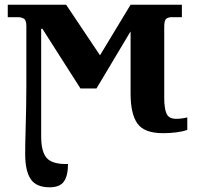

<svg xmlns="http://www.w3.org/2000/svg" viewBox="-20 -556 842 816"><path d="M191 240Q133 240 110 204.5Q87 169 87 99Q87 59 88.5 8Q90 -43 91 -94Q92 -145 92 -186V-445Q92 -471 81 -477Q70 -483 57 -483H13V-536H261L405 -321L535 -536H753V-483H709Q696 -483 687 -476.5Q678 -470 678 -442V-141Q678 -96 687.5 -73.5Q697 -51 729 -51Q751 -51 776 -57V-4Q757 3 729.5 6.5Q702 10 673 10Q593 10 564 -31Q535 -72 535 -158V-421H534L390 -180H322L160 -434H155V24Q155 91 180 117Q205 143 269 141Q269 191 251.5 215.5Q234 240 191 240Z"/></svg>

Font: NotoSerif-Bold
Style: Regular
Weight: 700
Designer: Monotype Design Team
Foundry: Monotype Imaging Inc.
Version: Version 2.007; ttfautohint (v1.8) -l 8 -r 50 -G 200 -x 14 -D